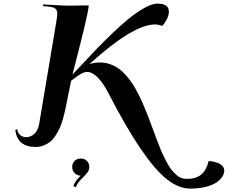

<svg xmlns="http://www.w3.org/2000/svg" viewBox="-20 -831 1295 1092"><path d="M390.6 119.6Q390.6 97.7 404.1 84.2Q417.5 70.8 439 70.8Q460.9 70.8 474.4 84.2Q487.8 97.7 487.8 119.6Q487.8 133.3 480 146Q472.7 157.7 445.3 184.8Q418 211.9 412.1 232.9L397 228.5Q404.3 201.7 439 168Q418.9 168 404.8 153.6Q390.6 139.2 390.6 119.6ZM202.6 -125 298.3 -695.3Q305.7 -736.8 305.7 -752.4Q305.7 -777.3 289.8 -785.4Q273.9 -793.5 224.1 -795.9L225.1 -805.7Q246.6 -804.7 278.8 -803Q311 -801.3 333.7 -800Q356.4 -798.8 368.2 -798.8L484.9 -800.3Q483.4 -781.7 474.9 -741.7Q466.3 -701.7 458.3 -668.9Q450.2 -636.2 439 -591.1Q427.7 -545.9 426.8 -542.5L392.1 -406.7Q403.8 -418.9 446.5 -464.6Q489.3 -510.3 526.1 -549.1Q563 -587.9 616.2 -638.9Q669.4 -689.9 712.9 -725.3Q756.3 -760.7 801 -785.6Q845.7 -810.5 875.5 -810.5Q940.4 -810.5 940.4 -765.1Q940.4 -744.1 928 -720Q915.5 -695.8 902.3 -683.1Q883.3 -691.9 860.4 -691.9Q737.8 -691.9 487.8 -465.8Q514.2 -475.6 548.3 -475.6Q577.6 -475.6 604.2 -466.6Q630.9 -457.5 652.8 -442.4Q674.8 -427.2 695.8 -403.6Q716.8 -379.9 733.2 -355Q749.5 -330.1 766.4 -296.9Q783.2 -263.7 795.9 -234.1Q808.6 -204.6 823.2 -167Q832 -144.5 844.7 -109.6Q857.4 -74.7 866 -52.2Q874.5 -29.8 886.5 1Q898.4 31.7 908.2 52Q918 72.3 930.4 95.7Q942.9 119.1 954.8 133.8Q966.8 148.4 980.5 161.4Q994.1 174.3 1009.5 180.4Q1024.9 186.5 1041.5 186.5Q1093.8 186.5 1123.5 162.6Q1153.3 138.7 1167 85Q1177.7 85 1191.7 87.9Q1205.6 90.8 1220.5 96.4Q1235.4 102.1 1245.4 113.5Q1255.4 125 1255.4 139.6Q1255.4 156.7 1244.1 174.1Q1232.9 191.4 1210.7 206.8Q1188.5 222.2 1149.7 231.9Q1110.8 241.7 1061.5 241.7Q997.1 241.7 930.2 189.5Q863.3 137.2 780.5 16.1Q697.8 -105 593.8 -306.6Q565.4 -360.8 534.9 -391.4Q504.4 -421.9 474.6 -421.9Q452.6 -421.9 418.9 -397L384.3 -371.6L356.9 -235.4Q352.1 -211.4 348.4 -194.3Q344.7 -177.2 336.7 -150.1Q328.6 -123 320.1 -104Q311.5 -85 297.9 -63Q284.2 -41 268.3 -27.3Q252.4 -13.7 230.2 -4.4Q208 4.9 182.6 4.9Q78.6 4.9 66.9 -92.3L77.6 -96.2Q80.1 -75.2 94.7 -63Q109.4 -50.8 129.4 -50.8Q154.3 -50.8 175.3 -69.8Q196.3 -88.9 202.6 -125Z"/></svg>

Font: QumpellkaNo12
Style: Regular
Weight: 500
Designer: gluk (gluksza@wp.pl)
Foundry: gluk (gluksza@wp.pl)
Version: Version 00.480